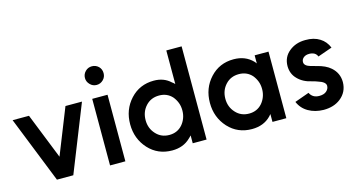

<svg xmlns="http://www.w3.org/2000/svg" viewBox="-79 -1055 2586 1393"><g transform="rotate(-15 1214.0 -358.5)"><path d="M8 -500 207 0H330L529 -500H405L268 -156L131 -500Z M606 0H721V-500H606ZM734 -659Q734 -689 714 -709Q693 -729 664 -729Q635 -729 615 -709Q594 -688 594 -659Q594 -631 615 -610Q635 -589 664 -589Q693 -589 714 -610Q734 -630 734 -659Z M1080 -398Q1019 -398 980 -356Q940 -313 940 -250Q940 -188 980 -145Q1019 -102 1080 -102Q1140 -102 1178 -145Q1196 -166 1206 -192.5Q1216 -219 1216 -250Q1216 -282 1206 -308Q1196 -334 1178 -356Q1140 -398 1080 -398ZM1071 -512Q1146 -512 1195 -466Q1201 -462 1206 -457.5Q1211 -453 1216 -448V-700H1331V0H1227V-59Q1222 -54 1217.5 -49Q1213 -44 1208 -40Q1155 12 1071 12Q964 12 894 -64Q824 -141 824 -250Q824 -360 894 -436Q964 -512 1071 -512Z M1826 -500V-439Q1823 -443 1820 -447Q1817 -451 1813 -455Q1758 -512 1670 -512Q1563 -512 1493 -436Q1423 -360 1423 -250Q1423 -141 1493 -64Q1563 12 1670 12Q1758 12 1812 -43Q1816 -47 1819 -51Q1822 -55 1826 -59V0H1930V-500ZM1679 -398Q1739 -398 1777 -356Q1795 -334 1805 -308Q1815 -282 1815 -250Q1815 -219 1805 -192.5Q1795 -166 1777 -145Q1739 -102 1679 -102Q1618 -102 1579 -145Q1539 -188 1539 -250Q1539 -313 1579 -356Q1618 -398 1679 -398Z M2379 -410Q2359 -459 2317 -485Q2273 -513 2209 -512Q2137 -512 2087 -471Q2036 -430 2036 -361Q2037 -303 2075 -265Q2094 -245 2120.5 -231Q2147 -217 2180 -210Q2191 -207 2201.5 -204Q2212 -201 2221 -197Q2276 -180 2277 -151Q2277 -127 2257 -110Q2238 -94 2204 -94Q2153 -94 2133 -136L2024 -97Q2046 -45 2095 -17Q2144 11 2208 12Q2285 12 2335 -27Q2393 -72 2394 -147Q2394 -215 2343 -260Q2306 -293 2238 -309Q2229 -312 2219 -314.5Q2209 -317 2198 -320Q2153 -333 2152 -360Q2151 -380 2167 -394Q2183 -408 2211 -408Q2232 -408 2249 -399Q2265 -389 2271 -372Z"/></g></svg>

Font: Unageo
Style: SemiBold
Weight: 600
Designer: Richard Sepsi
Foundry: Richard Sepsi
Version: Version 2.000